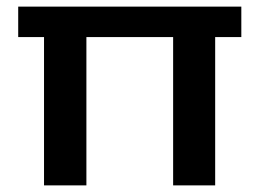

<svg xmlns="http://www.w3.org/2000/svg" viewBox="-20 -560 784 580"><path d="M241 -448V0H113V-448ZM709 -540V-448H35V-540ZM630 -448V0H503V-448Z"/></svg>

Font: Pathway Extreme 12pt SemiBold
Style: Regular
Weight: 600
Version: Version 1.001;gftools[0.9.26]